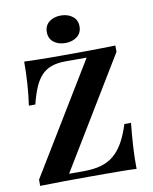

<svg xmlns="http://www.w3.org/2000/svg" viewBox="-84 -813 699 876"><g transform="rotate(-10 265.5 -374.5)"><path d="M30.6 0V-29L341.1 -539.5H244.4Q205.6 -539.5 178.2 -529.8Q150.8 -520.2 131.5 -499.6Q112.1 -479 98.4 -446.8Q84.7 -414.5 73.4 -369.4H43.5Q50.8 -419.4 54 -469.8Q57.3 -520.2 57.3 -571Q84.7 -570.2 116.9 -569.4Q149.2 -568.5 181.5 -568.5Q213.7 -568.5 240.3 -568.5Q296.8 -568.5 360.9 -569Q425 -569.4 479.8 -571V-541.9L170.2 -31.5H237.1Q284.7 -31.5 319.4 -41.5Q354 -51.6 379.4 -73.4Q404.8 -95.2 423.8 -129Q442.7 -162.9 458.1 -211.3H488.7Q483.1 -156.5 479.8 -103.2Q476.6 -50 477.4 0Q445.2 -1.6 406.9 -2Q368.5 -2.4 330.6 -2.4Q292.7 -2.4 261.3 -2.4Q206.5 -2.4 145.6 -2Q84.7 -1.6 30.6 0ZM258.1 -621.8Q225 -621.8 203.6 -638.7Q182.3 -655.6 182.3 -685.5Q182.3 -715.3 203.6 -732.3Q225 -749.2 258.1 -749.2Q290.3 -749.2 312.1 -732.3Q333.9 -715.3 333.9 -685.5Q333.9 -655.6 312.1 -638.7Q290.3 -621.8 258.1 -621.8Z"/></g></svg>

Font: Playfair
Style: Bold
Weight: 700
Designer: Claus Eggers Sørensen
Foundry: Claus Eggers Sørensen
Version: Version 2.001;gftools[0.9.30]